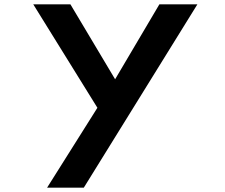

<svg xmlns="http://www.w3.org/2000/svg" viewBox="-20 -817 1040 889"><path d="M198 52H368L894 -797H718L513 -450L306 -797H134L431 -318Z"/></svg>

Font: LINE Seed JP_OTF Bold
Style: Regular
Weight: 700
Designer: LINE & Fontrix & Fontworks
Version: Version 1.009